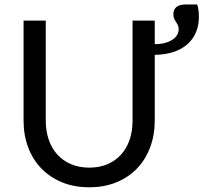

<svg xmlns="http://www.w3.org/2000/svg" viewBox="-20 -806 885 835"><path d="M837.5 -786.5Q841.5 -775.5 843.2 -761.2Q845 -747 845 -732.5Q845 -695 832 -664.8Q819 -634.5 794.2 -613Q769.5 -591.5 733.8 -579.8Q698 -568 653 -567.5V-281Q653 -219 633.2 -166Q613.5 -113 576.8 -74.2Q540 -35.5 487 -13.5Q434 8.5 368 8.5Q302 8.5 249 -13.5Q196 -35.5 159 -74.2Q122 -113 102.2 -166Q82.5 -219 82.5 -281V-716.5H179V-281.5Q179 -236.5 191.8 -199Q204.5 -161.5 228.8 -134.5Q253 -107.5 288.2 -92.2Q323.5 -77 368 -77Q412.5 -77 447.5 -92Q482.5 -107 506.8 -134Q531 -161 543.8 -198.5Q556.5 -236 556.5 -281V-716.5H653V-614Q677 -614 696.2 -619Q715.5 -624 729 -632.8Q742.5 -641.5 749.8 -653.2Q757 -665 757 -679Q757 -689.5 753.5 -696.8Q750 -704 745.5 -710.5Q741 -717 737.5 -724.5Q734 -732 734 -743.5Q734 -786.5 787.5 -786.5Z"/></svg>

Font: Lato
Style: Regular
Weight: 400
Designer: Lukasz Dziedzic with Adam Twardoch and Botio Nikoltchev
Foundry: tyPoland Lukasz Dziedzic
Version: Version 2.015; 2015-08-06; http://www.latofonts.com/